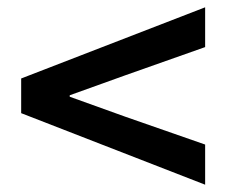

<svg xmlns="http://www.w3.org/2000/svg" viewBox="-20 -638 620 526"><path d="M542 -132 38 -328V-423L542 -618V-509L324 -432L171 -377V-373L324 -318L542 -242Z"/></svg>

Font: Noto Sans JP Thin SemiBold
Style: Regular
Weight: 600
Version: Version 2.004-H2;hotconv 1.0.118;makeotfexe 2.5.65603